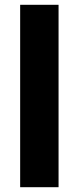

<svg xmlns="http://www.w3.org/2000/svg" viewBox="-20 -780 328 800"><path d="M224 0V-760H64V0Z"/></svg>

Font: Noto Sans Lao Looped SemiCondensed ExtraBold
Style: Regular
Weight: 800
Width: 4
Designer: Mark Frömberg, Ben Mitchell
Foundry: The Fontpad Ltd
Version: Version 1.002